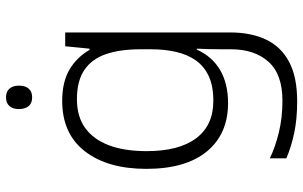

<svg xmlns="http://www.w3.org/2000/svg" viewBox="-205 -564 1009 639"><g transform="rotate(-90 299.5 -244.5)"><path d="M283 -542Q346 -542 387 -518Q428 -494 453 -451H457L465 -532H511V17Q511 86 487.5 136Q464 186 413.5 213Q363 240 282 240Q222 240 175.5 230Q129 220 92 204V149Q129 167 178 179Q227 191 284 191Q372 191 413.5 144.5Q455 98 455 20V-11Q455 -32 455.5 -53.5Q456 -75 457 -94H454Q431 -43 386 -16.5Q341 10 276 10Q173 10 115 -60.5Q57 -131 57 -262Q57 -391 115.5 -466.5Q174 -542 283 -542ZM289 -493Q231 -493 193 -465.5Q155 -438 135.5 -386.5Q116 -335 116 -261Q116 -153 159 -96Q202 -39 283 -39Q333 -39 366 -54.5Q399 -70 418.5 -98Q438 -126 446.5 -164Q455 -202 455 -246V-281Q455 -349 439 -396Q423 -443 386.5 -468Q350 -493 289 -493ZM295 -729Q314 -729 324 -717.5Q334 -706 334 -686Q334 -665 324 -653.5Q314 -642 295 -642Q276 -642 266 -653.5Q256 -665 256 -686Q256 -706 266 -717.5Q276 -729 295 -729Z"/></g></svg>

Font: Noto Sans Georgian Light
Style: Regular
Weight: 300
Version: Version 2.002